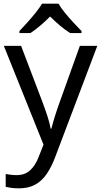

<svg xmlns="http://www.w3.org/2000/svg" viewBox="-20 -786 550 1046"><path d="M84 240Q60 240 42 237.5Q24 235 11 232V162Q22 164 37.5 166Q53 168 70 168Q116 168 144 142Q172 116 189 73L217 2L1 -536H95L211 -231Q226 -191 238 -154.5Q250 -118 256 -85H260Q266 -110 278.5 -150.5Q291 -191 306 -232L415 -536H510L279 74Q260 124 234.5 161.5Q209 199 172.5 219.5Q136 240 84 240ZM299 -766Q311 -744 333.5 -716.5Q356 -689 380.5 -662.5Q405 -636 424 -617V-606H362Q336 -622 308 -645.5Q280 -669 253 -696Q226 -669 199 -646Q172 -623 146 -606H86V-617Q105 -637 128.5 -663Q152 -689 174 -716.5Q196 -744 209 -766Z"/></svg>

Font: Noto Sans Symbols
Style: Regular
Weight: 400
Designer: Monotype Design Team
Foundry: Monotype Imaging Inc.
Version: Version 2.002